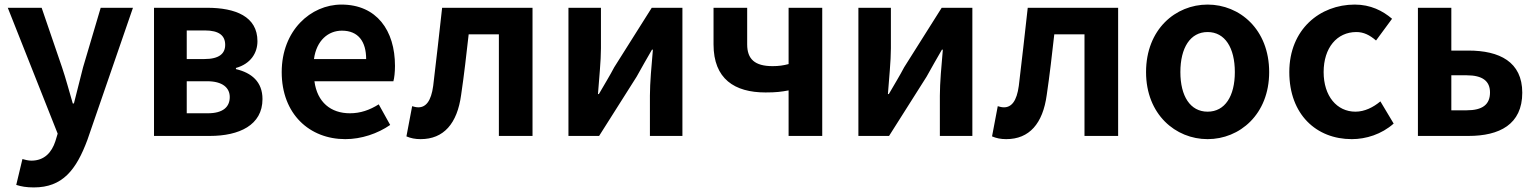

<svg xmlns="http://www.w3.org/2000/svg" viewBox="-20 -594 6715 839"><path d="M128 225C253 225 313 149 362 17L561 -560H420L343 -300C330 -248 316 -194 303 -142H298C282 -196 268 -250 251 -300L162 -560H14L232 -10L222 23C206 72 174 108 117 108C104 108 88 104 78 101L51 214C73 221 95 225 128 225Z M653 0H897C1025 0 1127 -47 1127 -161C1127 -237 1079 -276 1011 -292V-297C1075 -315 1105 -362 1105 -414C1105 -522 1009 -560 885 -560H653ZM796 -336V-461H875C938 -461 964 -438 964 -398C964 -360 938 -336 873 -336ZM796 -99V-239H885C953 -239 984 -210 984 -170C984 -127 955 -99 888 -99Z M1489 14C1559 14 1630 -10 1685 -48L1635 -138C1595 -113 1555 -99 1509 -99C1426 -99 1366 -147 1354 -239H1699C1703 -252 1706 -279 1706 -306C1706 -461 1626 -574 1472 -574C1338 -574 1211 -461 1211 -279C1211 -95 1333 14 1489 14ZM1352 -336C1363 -418 1415 -460 1474 -460C1546 -460 1580 -412 1580 -336Z M1818 14C1919 14 1978 -54 1995 -179C2008 -266 2018 -356 2028 -444H2160V0H2307V-560H1912C1899 -446 1887 -332 1873 -219C1864 -152 1841 -125 1808 -125C1797 -125 1789 -128 1781 -130L1756 2C1775 10 1794 14 1818 14Z M2464 0H2598L2762 -259C2780 -292 2810 -344 2829 -377H2833C2827 -307 2820 -233 2820 -176V0H2962V-560H2828L2664 -300C2647 -267 2616 -216 2597 -183H2593C2598 -252 2606 -327 2606 -383V-560H2464Z M3426 0H3573V-560H3426V-314C3403 -308 3383 -305 3356 -305C3278 -305 3245 -336 3245 -400V-560H3098V-400C3098 -249 3190 -190 3325 -190C3372 -190 3394 -193 3426 -199Z M3731 0H3865L4029 -259C4047 -292 4077 -344 4096 -377H4100C4094 -307 4087 -233 4087 -176V0H4229V-560H4095L3931 -300C3914 -267 3883 -216 3864 -183H3860C3865 -252 3873 -327 3873 -383V-560H3731Z M4377 14C4478 14 4537 -54 4554 -179C4567 -266 4577 -356 4587 -444H4719V0H4866V-560H4471C4458 -446 4446 -332 4432 -219C4423 -152 4400 -125 4367 -125C4356 -125 4348 -128 4340 -130L4315 2C4334 10 4353 14 4377 14Z M5257 14C5397 14 5526 -94 5526 -279C5526 -466 5397 -574 5257 -574C5117 -574 4988 -466 4988 -279C4988 -94 5117 14 5257 14ZM5257 -106C5181 -106 5138 -174 5138 -279C5138 -385 5181 -454 5257 -454C5333 -454 5376 -385 5376 -279C5376 -174 5333 -106 5257 -106Z M5887 14C5949 14 6017 -7 6070 -54L6012 -151C5981 -125 5943 -106 5903 -106C5822 -106 5764 -174 5764 -279C5764 -385 5822 -454 5907 -454C5939 -454 5965 -441 5993 -417L6063 -512C6022 -547 5969 -574 5900 -574C5748 -574 5614 -466 5614 -279C5614 -94 5732 14 5887 14Z M6176 0H6397C6532 0 6632 -50 6632 -189C6632 -324 6532 -373 6397 -373H6322V-560H6176ZM6322 -112V-265H6389C6458 -265 6491 -240 6491 -190C6491 -137 6458 -112 6389 -112Z"/></svg>

Font: Source Han Sans Old Style Bold
Style: Regular
Weight: 700
Designer: Ryoko NISHIZUKA (kana & ideographs); Paul D. Hunt (Latin, Greek & Cyrillic); Wenlong ZHANG (bopomofo); Sandoll Communica
Foundry: Adobe Systems Incorporated
Version: Version 1.004;PS 1.004;hotconv 1.0.81;makeotf.lib2.5.63406